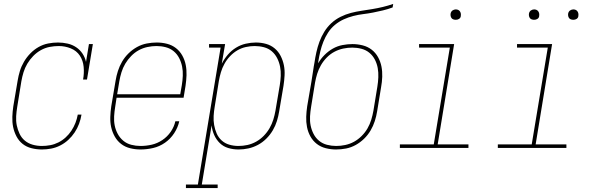

<svg xmlns="http://www.w3.org/2000/svg" viewBox="-20 -755 3040 980"><path d="M194 8Q167 8 141 1.5Q115 -5 95.5 -20.5Q76 -36 64 -59Q52 -82 47 -107Q42 -132 43 -159Q44 -186 48 -213L70 -343Q74 -368 81.5 -392.5Q89 -417 102.5 -440Q116 -463 135 -482.5Q154 -502 177 -515Q200 -528 225.5 -533Q251 -538 276 -538Q301 -538 325 -532.5Q349 -527 368.5 -514Q388 -501 401 -481.5Q414 -462 419 -439L434 -530H454L424 -349H404Q410 -381 407 -413.5Q404 -446 387.5 -471Q371 -496 341.5 -508Q312 -520 280 -520Q257 -520 233.5 -515.5Q210 -511 188.5 -499Q167 -487 149.5 -469Q132 -451 119.5 -430Q107 -409 100 -386Q93 -363 89 -340L68 -210Q64 -186 62.5 -162Q61 -138 65.5 -115.5Q70 -93 80 -72Q90 -51 107 -37Q124 -23 146.5 -16.5Q169 -10 194 -10Q215 -10 236.5 -14Q258 -18 278 -28Q298 -38 315 -53.5Q332 -69 344.5 -88Q357 -107 365 -127.5Q373 -148 377 -170H396Q392 -146 383.5 -123Q375 -100 361 -79Q347 -58 328.5 -41Q310 -24 287.5 -12.5Q265 -1 241 3.5Q217 8 194 8Z M697 8Q670 8 644 1.5Q618 -5 598 -20.5Q578 -36 565.5 -58.5Q553 -81 547.5 -106Q542 -131 543 -158.5Q544 -186 548 -213L570 -343Q574 -368 582 -393Q590 -418 603.5 -441Q617 -464 636.5 -483Q656 -502 679.5 -515Q703 -528 729 -533Q755 -538 780 -538Q807 -538 832.5 -531.5Q858 -525 878 -509.5Q898 -494 910.5 -471.5Q923 -449 928 -423.5Q933 -398 932 -371Q931 -344 927 -317L917 -256H575L568 -210Q564 -186 562.5 -161.5Q561 -137 565.5 -114.5Q570 -92 581 -71.5Q592 -51 609.5 -36.5Q627 -22 650 -16Q673 -10 697 -10Q726 -10 754.5 -16.5Q783 -23 808.5 -40Q834 -57 851.5 -82.5Q869 -108 875 -136H895Q888 -104 869 -75Q850 -46 822 -26.5Q794 -7 761.5 0.5Q729 8 697 8ZM900 -274 908 -320Q912 -344 913 -368.5Q914 -393 909.5 -415.5Q905 -438 894.5 -458.5Q884 -479 866.5 -493.5Q849 -508 826 -514Q803 -520 779 -520Q756 -520 732.5 -515Q709 -510 688 -498.5Q667 -487 649.5 -469Q632 -451 619.5 -430Q607 -409 600 -386Q593 -363 589 -340L578 -274Z M929 205V187H990L1106 -512H1047V-530H1129L1112 -430Q1125 -455 1143 -476Q1161 -497 1184.5 -511.5Q1208 -526 1234.5 -532Q1261 -538 1286 -538Q1313 -538 1338 -531Q1363 -524 1382 -508Q1401 -492 1412.5 -469.5Q1424 -447 1429 -422Q1434 -397 1432.5 -370Q1431 -343 1427 -317L1405 -187Q1401 -162 1393.5 -137.5Q1386 -113 1372.5 -90Q1359 -67 1339.5 -47.5Q1320 -28 1296.5 -15.5Q1273 -3 1248 2.5Q1223 8 1198 8Q1170 8 1145 0.5Q1120 -7 1102 -24.5Q1084 -42 1073.5 -65.5Q1063 -89 1060 -115L1010 187H1091V205ZM1197 -10Q1220 -10 1243 -15Q1266 -20 1287.5 -32Q1309 -44 1326.5 -62Q1344 -80 1356 -101Q1368 -122 1375 -144.5Q1382 -167 1386 -190L1408 -320Q1412 -344 1413 -368Q1414 -392 1409.5 -415Q1405 -438 1394.5 -458.5Q1384 -479 1367 -493.5Q1350 -508 1327 -514Q1304 -520 1280 -520Q1258 -520 1235 -515Q1212 -510 1191.5 -498Q1171 -486 1154 -468Q1137 -450 1125.5 -429Q1114 -408 1107.5 -386Q1101 -364 1097 -341L1076 -211Q1072 -188 1070.5 -164Q1069 -140 1073 -117Q1077 -94 1086 -73.5Q1095 -53 1111.5 -38Q1128 -23 1150.5 -16.5Q1173 -10 1197 -10Z M1695 8Q1669 8 1643 1.5Q1617 -5 1597 -20.5Q1577 -36 1564.5 -58.5Q1552 -81 1547 -106.5Q1542 -132 1543 -159Q1544 -186 1548 -213L1569 -335Q1572 -354 1575 -373.5Q1578 -393 1581 -412V-413Q1582 -418 1583 -424Q1584 -430 1585 -435Q1589 -462 1595 -489Q1601 -516 1610.5 -542Q1620 -568 1635 -592.5Q1650 -617 1671 -636.5Q1692 -656 1718 -669Q1744 -682 1771 -689Q1798 -696 1825 -700Q1852 -704 1879.5 -708.5Q1907 -713 1934 -719.5Q1961 -726 1987 -735L1984 -717Q1960 -708 1935 -702Q1910 -696 1884.5 -691Q1859 -686 1834 -683Q1809 -680 1783.5 -673.5Q1758 -667 1734 -656Q1710 -645 1689.5 -628Q1669 -611 1654.5 -588.5Q1640 -566 1630.5 -542Q1621 -518 1615 -493Q1609 -468 1605 -443Q1605 -441 1604.5 -438Q1604 -435 1604 -432Q1617 -455 1636.5 -474.5Q1656 -494 1679 -507Q1702 -520 1728 -525Q1754 -530 1779 -530Q1805 -530 1831 -523.5Q1857 -517 1877 -501.5Q1897 -486 1909.5 -463.5Q1922 -441 1927 -415.5Q1932 -390 1931 -363Q1930 -336 1925 -309L1905 -187Q1901 -162 1893 -137Q1885 -112 1871.5 -89Q1858 -66 1838.5 -47Q1819 -28 1795.5 -15Q1772 -2 1746.5 3Q1721 8 1695 8ZM1696 -10Q1719 -10 1742.5 -15Q1766 -20 1787 -31.5Q1808 -43 1826 -61Q1844 -79 1856 -100Q1868 -121 1875 -144Q1882 -167 1886 -190L1906 -312Q1910 -336 1911 -360.5Q1912 -385 1908 -407.5Q1904 -430 1893.5 -450.5Q1883 -471 1865.5 -485.5Q1848 -500 1825 -506Q1802 -512 1778 -512Q1755 -512 1731.5 -507Q1708 -502 1686.5 -490.5Q1665 -479 1647.5 -461Q1630 -443 1618 -422Q1606 -401 1599 -378.5Q1592 -356 1588 -333L1568 -210Q1564 -186 1562.5 -161.5Q1561 -137 1565.5 -114.5Q1570 -92 1580.5 -71.5Q1591 -51 1608.5 -36.5Q1626 -22 1649 -16Q1672 -10 1696 -10Z M2021 0V-18H2194L2276 -512H2119V-530H2298L2214 -18H2371V0ZM2306 -654Q2300 -654 2294 -656Q2288 -658 2284.5 -663Q2281 -668 2280 -674Q2279 -680 2280 -686Q2281 -691 2283.5 -695Q2286 -699 2289.5 -701.5Q2293 -704 2297.5 -705.5Q2302 -707 2306 -707Q2313 -707 2318.5 -704.5Q2324 -702 2327.5 -697Q2331 -692 2332 -686Q2333 -680 2332 -674Q2332 -669 2329.5 -665Q2327 -661 2323 -658.5Q2319 -656 2315 -655Q2311 -654 2306 -654Z M2521 0V-18H2694L2776 -512H2619V-530H2798L2714 -18H2871V0ZM2906 -654Q2900 -654 2894 -656Q2888 -658 2884.5 -663Q2881 -668 2880 -674Q2879 -680 2880 -686Q2881 -691 2883.5 -695Q2886 -699 2889.5 -701.5Q2893 -704 2897.5 -705.5Q2902 -707 2906 -707Q2913 -707 2918.5 -704.5Q2924 -702 2927.5 -697Q2931 -692 2932 -686Q2933 -680 2932 -674Q2932 -669 2929.5 -665Q2927 -661 2923 -658.5Q2919 -656 2915 -655Q2911 -654 2906 -654ZM2706 -654Q2700 -654 2694 -656Q2688 -658 2684.5 -663Q2681 -668 2680 -674Q2679 -680 2680 -686Q2681 -691 2683.5 -695Q2686 -699 2689.5 -701.5Q2693 -704 2697.5 -705.5Q2702 -707 2706 -707Q2713 -707 2718.5 -704.5Q2724 -702 2727.5 -697Q2731 -692 2732 -686Q2733 -680 2732 -674Q2732 -669 2729.5 -665Q2727 -661 2723 -658.5Q2719 -656 2715 -655Q2711 -654 2706 -654Z"/></svg>

Font: Iosevka Curly Slab ThObl
Style: Regular
Weight: 100
Italic angle: -9°
Monospace: yes
Designer: Belleve Invis
Foundry: Belleve Invis
Version: Version 11.0.0; ttfautohint (v1.8.3)